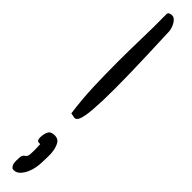

<svg xmlns="http://www.w3.org/2000/svg" viewBox="-325 -512 771 771"><g transform="rotate(45 60.0 -127.0)"><path d="M40 -7.8Q30.3 -77.1 27.8 -146Q25.4 -214.8 25.4 -284.2Q25.4 -353.5 27.3 -421.9Q29.3 -490.2 28.3 -558.6Q28.3 -566.4 34.2 -569.3Q40 -572.3 47.9 -572.3Q56.6 -572.3 63.5 -565.9Q70.3 -559.6 75.2 -550.3Q80.1 -541 82.5 -531.7Q85 -522.5 85 -516.6Q90.8 -377 92.8 -283.7Q94.7 -190.4 92.8 -133.3Q90.8 -76.2 86.4 -48.8Q82 -21.5 75.2 -11.7Q68.4 -2 59.1 -3.9Q49.8 -5.9 40 -7.8ZM17.6 282.2Q17.6 258.8 21 252.9Q24.4 247.1 28.8 244.6Q33.2 242.2 36.6 236.3Q40 230.5 40 206.1V197.3Q40 192.4 39.6 186Q39.1 179.7 39.1 174.8V168Q25.4 168.9 22.5 163.6Q19.5 158.2 19.5 150.4Q19.5 130.9 26.4 116.2Q33.2 101.6 54.7 101.6Q74.2 101.6 82.5 114.7Q90.8 127.9 94.2 146.5Q97.7 165 96.7 184.1Q95.7 203.1 95.7 214.8Q95.7 226.6 92.8 244.1Q89.8 261.7 82.5 277.8Q75.2 293.9 64 305.7Q52.7 317.4 37.1 317.4Q30.3 317.4 26.9 313.5Q23.4 309.6 21 304.7Q18.6 299.8 18.1 293.5Q17.6 287.1 17.6 282.2Z"/></g></svg>

Font: Indie Flower
Style: Regular
Weight: 400
Designer: Kimberly Geswein
Foundry: Kimberly Geswein
Version: Version 1.001 2010